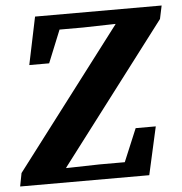

<svg xmlns="http://www.w3.org/2000/svg" viewBox="-62 -704 711 751"><g transform="rotate(-5 293.5 -328.5)"><path d="M-13 0 -3 -52 414 -600V-601L286 -598H194L142 -470H64L103 -657H600L589 -605L173 -58V-56L304 -59H403L457 -188H536L494 0Z"/></g></svg>

Font: Source Serif 4 SmText
Style: Bold Italic
Weight: 700
Italic angle: -12°
Designer: Frank Grießhammer
Foundry: Adobe
Version: Version 4.005;hotconv 1.1.0;makeotfexe 2.6.0